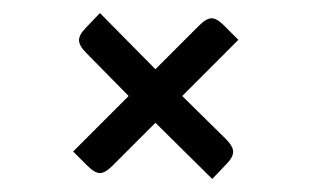

<svg xmlns="http://www.w3.org/2000/svg" viewBox="-20 -509 476 294"><path d="M133 -489 218 -403 285 -470Q296 -481 304 -481Q312 -481 323 -470L345 -448L259 -362L326 -296Q337 -285 337 -276.5Q337 -268 326 -257L305 -235L218 -321L152 -255Q141 -244 133 -244Q125 -244 114 -255L92 -277L177 -362L112 -428Q101 -439 101 -447.5Q101 -456 112 -467Z"/></svg>

Font: Rationale
Style: Regular
Weight: 400
Designer: Cyreal (www.cyreal.org)
Foundry: Cyreal (www.cyreal.org)
Version: Version 1.011